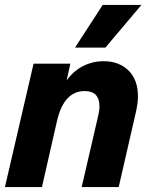

<svg xmlns="http://www.w3.org/2000/svg" viewBox="-23 -758 610 778"><path d="M393 -738H550L404 -565H281ZM536 -367Q536 -342 528 -305L458 0H308L374 -285Q380 -309 380 -327Q380 -389 320 -389Q236 -389 208 -268L147 0H-3L113 -500H262L247 -432Q274 -470 313 -490Q352 -510 397 -510Q459 -510 497.5 -472.5Q536 -435 536 -367Z"/></svg>

Font: CBA Beacon Sans Extra Bold
Style: Italic
Weight: 800
Italic angle: -13°
Designer: Wei Huang
Foundry: Wei Huang
Version: Version 1.002